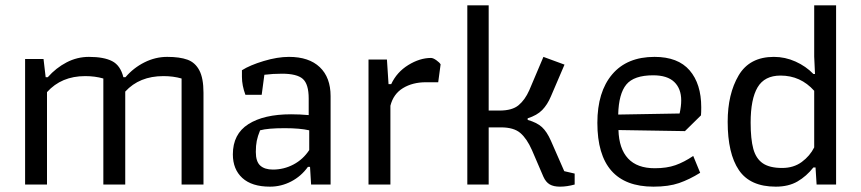

<svg xmlns="http://www.w3.org/2000/svg" viewBox="-20 -691 3225 719"><path d="M74 -470H143L151 -402H159Q190 -437 229.5 -457.5Q269 -478 313 -478Q369 -478 400 -462Q431 -446 442 -402H450Q480 -437 521 -457.5Q562 -478 606 -478Q653 -478 682 -467.5Q711 -457 726.5 -427.5Q742 -398 742 -344V0H660V-397Q629 -406 592 -406Q502 -406 449 -348V0H367V-397Q336 -406 299 -406Q210 -406 156 -346V0H74Z M852 -113Q852 -189 910 -226Q968 -263 1070 -263Q1103 -263 1136 -260V-322Q1136 -376 1114 -395.5Q1092 -415 1036 -415Q1002 -415 970 -411L960 -336H899Q886 -371 886 -403V-428Q916 -447 967.5 -462.5Q1019 -478 1062 -478Q1137 -478 1177.5 -439.5Q1218 -401 1218 -331V0H1145L1141 -66H1133Q1108 -31 1070.5 -11.5Q1033 8 991 8Q923 8 887.5 -24.5Q852 -57 852 -113ZM1138 -129V-203Q1103 -211 1046 -211Q983 -211 954 -203Q945 -181 941.5 -163.5Q938 -146 938 -122Q938 -86 954.5 -71Q971 -56 1002 -56Q1043 -56 1079 -75Q1115 -94 1138 -129Z M1360 -468H1429L1435 -376H1445Q1466 -421 1509 -447.5Q1552 -474 1594 -474Q1602 -474 1614 -465.5Q1626 -457 1630 -450L1621 -383H1575Q1525 -383 1489 -361Q1453 -339 1442 -295V0H1360Z M2015 -29 1972 -129Q1953 -172 1928.5 -193Q1904 -214 1856 -214H1810V0H1730V-671H1810V-277H1851Q1898 -277 1922 -297Q1946 -317 1962 -353L2015 -478L2094 -449L2043 -330Q2030 -299 2010.5 -279Q1991 -259 1956 -248V-242Q1991 -232 2009.5 -215Q2028 -198 2043 -164L2093 -50L2132 -41V0Q2103 8 2077 8Q2053 8 2038.5 -0.5Q2024 -9 2015 -29Z M2217 -231Q2217 -347 2272.5 -412.5Q2328 -478 2431 -478Q2519 -478 2562.5 -427.5Q2606 -377 2606 -289Q2606 -269 2605 -259L2545 -200L2296 -204Q2298 -134 2332 -97.5Q2366 -61 2432 -61Q2477 -61 2509.5 -72.5Q2542 -84 2576 -107L2602 -44Q2562 -19 2523 -5.5Q2484 8 2427 8Q2217 8 2217 -231ZM2525 -266Q2531 -293 2531 -315Q2531 -359 2505 -384Q2479 -409 2426 -409Q2354 -409 2325.5 -374.5Q2297 -340 2295 -262Z M2705 -235Q2705 -339 2746 -408.5Q2787 -478 2878 -478Q2920 -478 2959 -460.5Q2998 -443 3026 -414H3032L3029 -479V-671H3111V0H3038L3034 -64H3026Q3000 -31 2966.5 -11.5Q2933 8 2885 8Q2789 8 2747 -54Q2705 -116 2705 -235ZM3029 -139V-351Q2978 -408 2903 -408Q2843 -408 2817 -364Q2791 -320 2791 -232Q2791 -170 2801 -133.5Q2811 -97 2836.5 -79.5Q2862 -62 2909 -62Q2952 -62 2982.5 -84.5Q3013 -107 3029 -139Z"/></svg>

Font: Athiti Medium
Style: Regular
Weight: 500
Designer: CadsonDemak Team
Foundry: CadsonDemak
Version: Version 1.032